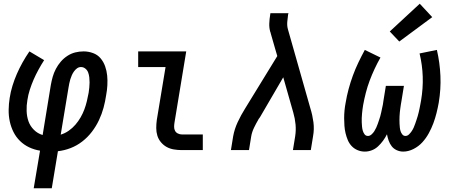

<svg xmlns="http://www.w3.org/2000/svg" viewBox="-20 -806 2440 1031"><path d="M161 205 195 3Q164 -2 136.5 -15Q109 -28 87.5 -49Q66 -70 52.5 -97Q39 -124 32.5 -154Q26 -184 26.5 -216.5Q27 -249 32 -280Q37 -313 47 -345.5Q57 -378 70.5 -409Q84 -440 101 -470.5Q118 -501 138 -530L217 -483Q201 -458 186.5 -431.5Q172 -405 160.5 -378.5Q149 -352 140 -324Q131 -296 127 -268Q122 -240 123 -210Q124 -180 133 -154.5Q142 -129 162 -109Q182 -89 209 -81L253 -350Q257 -372 263 -393.5Q269 -415 280 -436Q291 -457 306.5 -475Q322 -493 342 -506Q362 -519 384 -524.5Q406 -530 429 -530Q455 -530 479.5 -521Q504 -512 520 -493Q536 -474 544.5 -450Q553 -426 555.5 -400.5Q558 -375 556.5 -348Q555 -321 550 -295Q545 -261 536 -227.5Q527 -194 511.5 -161Q496 -128 473.5 -98.5Q451 -69 422 -46.5Q393 -24 359.5 -11Q326 2 291 6L258 205ZM306 -83Q329 -90 349 -104Q369 -118 385 -136.5Q401 -155 413 -176Q425 -197 433 -218.5Q441 -240 446.5 -263Q452 -286 456 -308Q458 -322 459.5 -336Q461 -350 461 -363.5Q461 -377 459.5 -390.5Q458 -404 453.5 -416.5Q449 -429 438.5 -437.5Q428 -446 415 -446Q403 -446 393.5 -439Q384 -432 377 -422Q370 -412 365.5 -401.5Q361 -391 357.5 -380Q354 -369 352 -358Q350 -347 348 -336Z M957 0Q935 0 914 -3.5Q893 -7 875.5 -16.5Q858 -26 844.5 -42Q831 -58 825 -77.5Q819 -97 819 -118.5Q819 -140 822 -162L869 -446H722V-530H980L917 -148Q915 -136 915 -124.5Q915 -113 920 -103.5Q925 -94 935.5 -89Q946 -84 957 -84H1069V0Z M1220 0 1232 -74Q1239 -113 1256.5 -150.5Q1274 -188 1296 -223L1469 -505L1459 -539L1434 -626Q1434 -629 1433 -631Q1432 -633 1431 -635Q1431 -635 1431 -635Q1431 -635 1431 -636Q1425 -657 1426 -680.5Q1427 -704 1431 -728L1432 -735H1529L1527 -728Q1524 -708 1522.5 -687.5Q1521 -667 1526 -649L1647 -223Q1658 -188 1663 -150Q1668 -112 1661 -74L1649 0H1553L1565 -74Q1570 -106 1567 -138Q1564 -170 1555 -201L1501 -391L1378 -180Q1376 -177 1373.5 -173Q1371 -169 1368 -166V-165Q1355 -143 1344 -120Q1333 -97 1329 -74L1317 0Z M1939 8Q1918 8 1899.5 0Q1881 -8 1868 -22Q1855 -36 1847.5 -54Q1840 -72 1835.5 -91Q1831 -110 1829.5 -130.5Q1828 -151 1828 -171.5Q1828 -192 1830 -213Q1832 -234 1836 -254Q1842 -291 1852 -328Q1862 -365 1875 -400.5Q1888 -436 1904.5 -470.5Q1921 -505 1939 -538L2023 -497Q2006 -467 1991.5 -436Q1977 -405 1965 -373Q1953 -341 1944.5 -308Q1936 -275 1930 -242Q1928 -230 1926.5 -218.5Q1925 -207 1924 -195.5Q1923 -184 1922.5 -172.5Q1922 -161 1922.5 -149.5Q1923 -138 1924 -126.5Q1925 -115 1928 -104.5Q1931 -94 1937.5 -85Q1944 -76 1956 -76Q1966 -76 1975 -84Q1984 -92 1990 -101.5Q1996 -111 2000.5 -121Q2005 -131 2008.5 -141Q2012 -151 2015.5 -161.5Q2019 -172 2022 -182Q2025 -192 2027 -202.5Q2029 -213 2031.5 -223.5Q2034 -234 2036 -244.5Q2038 -255 2039 -265L2052 -345H2149L2136 -265Q2134 -255 2132.5 -244.5Q2131 -234 2129.5 -223.5Q2128 -213 2127 -202.5Q2126 -192 2125.5 -182Q2125 -172 2125 -161.5Q2125 -151 2125.5 -141Q2126 -131 2127 -121Q2128 -111 2131 -101.5Q2134 -92 2140.5 -84Q2147 -76 2157 -76Q2168 -76 2176.5 -84.5Q2185 -93 2191 -102Q2197 -111 2201.5 -121Q2206 -131 2209.5 -141.5Q2213 -152 2216.5 -162Q2220 -172 2223 -182.5Q2226 -193 2228.5 -203.5Q2231 -214 2233 -224Q2235 -234 2237 -244.5Q2239 -255 2241 -266Q2252 -331 2250 -394Q2248 -457 2233 -519L2326 -538Q2342 -469 2345 -398Q2348 -327 2336 -255Q2331 -227 2324 -199Q2317 -171 2307 -144Q2297 -117 2282.5 -90.5Q2268 -64 2248 -42Q2228 -20 2200.5 -6Q2173 8 2145 8Q2127 8 2110.5 0.5Q2094 -7 2083.5 -20.5Q2073 -34 2067 -51Q2061 -68 2058 -85Q2049 -67 2037 -50.5Q2025 -34 2010 -20Q1995 -6 1976.5 1Q1958 8 1939 8ZM2124 -583 2073 -637 2234 -786 2301 -714Z"/></svg>

Font: Iosevka Curly Medium Extended
Style: Italic
Weight: 500
Width: 7
Italic angle: -9°
Monospace: yes
Designer: Belleve Invis
Foundry: Belleve Invis
Version: Version 11.1.0; ttfautohint (v1.8.3)